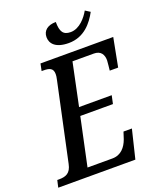

<svg xmlns="http://www.w3.org/2000/svg" viewBox="-183 -1016 928 1116"><g transform="rotate(-20 281.0 -457.5)"><path d="M327 -769C423 -769 477 -838 508 -896L478 -915C458 -879 415 -825 359 -825C313 -825 297 -850 297 -910C247 -910 216 -886 216 -845C216 -805 246 -769 327 -769ZM-19 0H458L501 -177H449L435 -134C419 -90 389 -52 335 -52H181L244 -348H446L457 -399H255L310 -662H442C485 -662 501 -634 501 -599C501 -591 496 -546 495 -537H547L581 -714H131L122 -670H133C168 -670 193 -664 193 -626C193 -617 192 -607 188 -590L85 -109C74 -55 44 -44 2 -44H-9Z"/></g></svg>

Font: Noto Serif Condensed Medium
Style: Italic
Weight: 500
Width: 3
Italic angle: -12°
Designer: Monotype Design Team
Foundry: Monotype Imaging Inc.
Version: Version 2.013